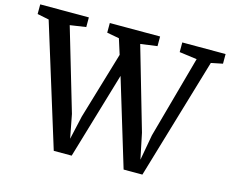

<svg xmlns="http://www.w3.org/2000/svg" viewBox="-125 -889 1248 1041"><g transform="rotate(15 499.5 -369.0)"><path d="M-21.5 -689V-743.2H251.5V-689L162.1 -675.8L298.3 -213.9L323.7 -81.5L353.5 -213.9L465.3 -590.3L438 -676.3L369.1 -689V-743.2H651.4V-689L557.6 -676.3L691.4 -213.9L721.2 -70.3L747.1 -213.9L874.5 -675.8L775.9 -689V-743.2H1019V-689L954.1 -675.8L752.4 4.9H647L499.5 -481.4L355.5 4.9H254.9L43.9 -675.8Z"/></g></svg>

Font: Merriweather
Style: Regular
Weight: 400
Designer: Eben Sorkin
Foundry: Eben Sorkin
Version: Version 1.584; ttfautohint (v1.6)